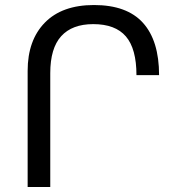

<svg xmlns="http://www.w3.org/2000/svg" viewBox="-20 -744 713 764"><path d="M90 0V-462Q90 -584 158.5 -654Q227 -724 354 -724Q485 -724 549 -653Q613 -582 613 -445H523Q523 -550 481 -599Q439 -648 351 -648Q267 -648 223.5 -600Q180 -552 180 -453V0Z"/></svg>

Font: Go Noto Current
Style: Regular
Weight: 400
Designer: Monotype Design Team
Foundry: Monotype Imaging Inc.
Version: Version 2.007; ttfautohint (v1.8) -l 8 -r 50 -G 200 -x 14 -D